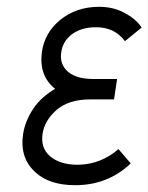

<svg xmlns="http://www.w3.org/2000/svg" viewBox="-20 -532 436 564"><path d="M324 -300H254Q197 -300 173 -328Q155 -349 160 -379Q164 -408 187 -428Q216 -452 262 -452Q317 -452 347 -411L396 -451Q387 -465 373.5 -476Q360 -487 342 -496Q311 -512 271 -512Q203 -512 155 -472Q111 -435 103 -379Q94 -309 142 -271Q123 -260 106.5 -245.5Q90 -231 78 -213Q54 -177 48 -139Q37 -68 84 -26Q125 12 201 12Q297 12 364 -52L328 -94Q276 -49 209 -48Q155 -48 126 -74Q99 -98 105 -139Q111 -178 146 -209Q182 -240 245 -240H315Z"/></svg>

Font: Unageo
Style: Light-Italic
Weight: 300
Designer: Richard Sepsi
Foundry: Richard Sepsi
Version: Version 2.000